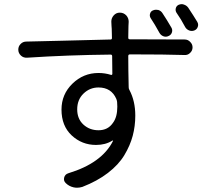

<svg xmlns="http://www.w3.org/2000/svg" viewBox="-20 -838 1009 907"><path d="M912.1 -734.4Q916 -727.5 916 -720.7Q916 -715.8 914.1 -710.9Q910.2 -699.2 898.4 -694.3Q886.7 -689.5 874.5 -693.8Q862.3 -698.2 855.5 -709Q835 -748 813.5 -778.3Q807.6 -788.1 810.5 -799.3Q813.5 -810.5 824.2 -815.4Q831.1 -818.4 838.9 -818.4Q843.8 -818.4 848.6 -816.4Q861.3 -812.5 869.1 -801.8Q894.5 -763.7 912.1 -734.4ZM790 -707Q795.9 -696.3 792 -684.6Q788.1 -672.9 776.4 -668Q764.6 -662.1 752.4 -666.5Q740.2 -670.9 733.4 -682.6Q710.9 -723.6 691.4 -752.9Q685.5 -762.7 689 -773.9Q692.4 -785.2 703.1 -789.1Q710 -792 716.8 -792Q721.7 -792 727.5 -791Q740.2 -787.1 747.1 -776.4Q768.6 -744.1 790 -707ZM445.3 -222.7Q490.2 -222.7 513.7 -257.8Q534.2 -285.2 534.2 -334Q534.2 -344.7 533.2 -356.4Q532.2 -364.3 529.3 -371.1Q505.9 -424.8 445.3 -424.8Q404.3 -424.8 374.5 -396Q344.7 -367.2 344.7 -321.3Q344.7 -276.4 374 -249.5Q403.3 -222.7 445.3 -222.7ZM585.9 -659.2Q585.9 -652.3 593.8 -652.3H600.6Q648.4 -652.3 852.5 -651.4Q868.2 -651.4 878.9 -639.6Q889.6 -628.9 889.6 -614.3Q889.6 -598.6 877.9 -587.9Q867.2 -577.1 851.6 -578.1Q760.7 -581.1 599.6 -581.1H593.8Q585.9 -581.1 585.9 -573.2Q585.9 -507.8 587.9 -425.8Q587.9 -418 591.8 -412.1Q619.1 -360.4 619.1 -292Q619.1 -242.2 606.9 -196.3Q594.7 -150.4 567.4 -105Q540 -59.6 489.7 -21Q439.5 17.6 369.1 44.9Q356.4 48.8 343.8 48.8Q335.9 48.8 327.1 46.9Q305.7 42 290 26.4Q279.3 15.6 283.2 0.5Q287.1 -14.6 302.7 -19.5Q460.9 -67.4 513.7 -171.9Q514.6 -172.9 513.7 -173.8Q512.7 -174.8 510.7 -173.8Q478.5 -153.3 433.6 -153.3Q367.2 -153.3 318.8 -198.2Q270.5 -243.2 270.5 -320.3Q270.5 -392.6 322.3 -442.9Q374 -493.2 445.3 -493.2Q475.6 -493.2 503.9 -484.4Q506.8 -483.4 508.8 -484.9Q510.7 -486.3 510.7 -489.3L509.8 -572.3Q509.8 -580.1 502.9 -580.1Q301.8 -578.1 107.4 -565.4Q90.8 -564.5 79.1 -575.2Q66.4 -586.9 66.4 -603.5Q66.4 -619.1 77.1 -629.9Q87.9 -641.6 104.5 -641.6Q114.3 -641.6 269 -645.5Q423.8 -649.4 502 -651.4Q508.8 -651.4 508.8 -658.2Q508.8 -667 508.3 -680.2Q507.8 -693.4 507.8 -701.7Q507.8 -710 506.8 -715.8L505.9 -736.3Q505.9 -752 516.6 -764.6Q528.3 -778.3 545.9 -778.3Q564.5 -778.3 577.1 -764.6Q587.9 -752 587.9 -735.4L586.9 -715.8Q586.9 -710 586.4 -690.4Q585.9 -670.9 585.9 -659.2Z"/></svg>

Font: Gen Jyuu Gothic P Regular
Style: Regular
Weight: 400
Designer: [Source Han Sans]
Ryoko NISHIZUKA  (kana & ideographs); Paul D. Hunt (Latin, Greek & Cyrillic); Wenlong ZHANG  (bopomofo
Version: Version 1.002.20150607